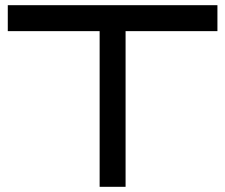

<svg xmlns="http://www.w3.org/2000/svg" viewBox="-20 -720 868 740"><path d="M464 0H364V-600H10V-700H818V-600H464Z"/></svg>

Font: Bruno Ace
Style: Regular
Weight: 400
Version: Version 1.100; ttfautohint (v1.8.4.7-5d5b);gftools[0.9.27]